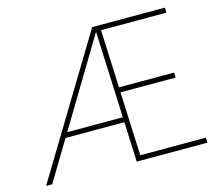

<svg xmlns="http://www.w3.org/2000/svg" viewBox="-101 -838 1090 965"><g transform="rotate(-15 443.5 -355.5)"><path d="M863.3 -26.4V0H496.1L487.3 -207.5H181.2L56.2 0H24.4L454.6 -710.9H833.5V-684.6H493.7L506.3 -383.8H793.5V-357.4H507.3L521.5 -26.4ZM196.8 -233.4H486.3L467.3 -683.1Z"/></g></svg>

Font: Vazirmatn UI Thin
Style: Regular
Weight: 100
Designer: Saber Rastikerdar
Foundry: Saber Rastikerdar
Version: Version 33.003